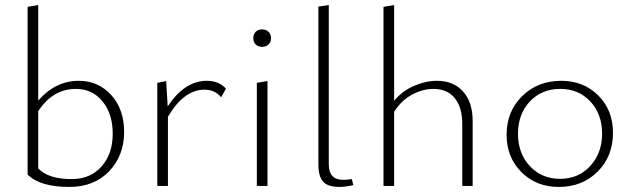

<svg xmlns="http://www.w3.org/2000/svg" viewBox="-20 -734 2486 758"><path d="M291 -415Q368 -415 419 -359Q470 -303 470 -213Q470 -120 411 -58Q352 4 253 4Q138 4 89 -45V-707L131 -714V-337Q199 -415 291 -415ZM263 -27Q337 -27 381 -77Q425 -127 425 -206Q425 -285 384.5 -334Q344 -383 280 -383Q188 -383 131 -295V-69Q171 -27 263 -27Z M796 -415Q844 -415 872 -384L853 -350Q828 -380 787 -380Q706 -380 643 -273V0H601V-407L636 -414L642 -314Q709 -415 796 -415Z M1015 -549Q999 -549 989.5 -558.5Q980 -568 980 -583Q980 -599 989.5 -608.5Q999 -618 1015 -618Q1030 -618 1040 -608.5Q1050 -599 1050 -583Q1050 -568 1040 -558.5Q1030 -549 1015 -549ZM994 0V-407L1036 -414V0Z M1321 4Q1274 4 1255.5 -17Q1237 -38 1237 -84V-708L1278 -714V-85Q1278 -24 1335 -24Q1349 -24 1369 -27L1375 -3Q1342 4 1321 4Z M1705 -415Q1770 -415 1808 -373Q1846 -331 1846 -257V0H1805V-244Q1805 -310 1775.5 -346.5Q1746 -383 1691 -383Q1649 -383 1607 -360.5Q1565 -338 1536 -293V0H1494V-707L1536 -714V-336Q1568 -375 1614.5 -395Q1661 -415 1705 -415Z M2186 4Q2097 4 2038.5 -54.5Q1980 -113 1980 -202Q1980 -294 2041.5 -354.5Q2103 -415 2196 -415Q2284 -415 2342 -357Q2400 -299 2400 -210Q2400 -117 2339.5 -56.5Q2279 4 2186 4ZM2191 -28Q2264 -28 2310.5 -79Q2357 -130 2357 -206Q2357 -284 2310.5 -333.5Q2264 -383 2192 -383Q2118 -383 2071.5 -333Q2025 -283 2025 -206Q2025 -128 2072 -78Q2119 -28 2191 -28Z"/></svg>

Font: EauTestInfant Light
Style: Regular
Weight: 300
Designer: Christian Thalmann (Catharsis Fonts)
Version: Version 0.001;PS 000.001;hotconv 1.0.88;makeotf.lib2.5.64775